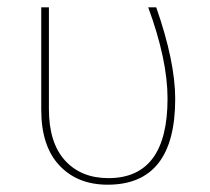

<svg xmlns="http://www.w3.org/2000/svg" viewBox="-20 -500 574 526"><path d="M275 6Q192 6 142.5 -47Q93 -100 93 -199V-480H114V-201Q114 -109 158 -60.5Q202 -12 277 -12Q439 -12 439 -230Q439 -336 386 -480H408Q460 -331 460 -229Q460 6 275 6Z"/></svg>

Font: Cantarell Thin
Style: Regular
Weight: 100
Designer: Dave Crossland, Nikolaus Waxweiler, Florian Fecher, Jacques Le Bailly, Eben Sorkin, Alexei Vanyashin, Alexios Zavras, Em
Version: Version 0.303